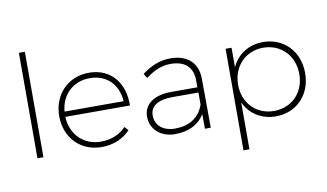

<svg xmlns="http://www.w3.org/2000/svg" viewBox="-89 -939 2264 1331"><g transform="rotate(-10 1043.5 -274.0)"><path d="M109 -742V0H151V-742Z M562 -522C415 -522 308 -413 308 -260C308 -107 415 1 562 1C645 1 716 -30 764 -82L740 -109C698 -63 635 -37 564 -37C443 -37 355 -122 349 -249H804C807 -410 715 -522 562 -522ZM350 -286C360 -404 445 -484 562 -484C681 -484 758 -404 766 -286Z M1329 0 1327 -346C1326 -454 1259 -522 1136 -522C1057 -522 997 -493 935 -448L955 -416C1010 -458 1065 -484 1130 -484C1234 -484 1285 -431 1286 -343V-292H1101C981 -292 907 -239 907 -152C907 -64 976 1 1079 1C1169 1 1243 -31 1287 -103L1288 0ZM1085 -37C1000 -37 947 -84 947 -153C947 -220 1003 -255 1105 -255H1287V-170C1255 -79 1182 -37 1085 -37Z M1788 -522C1686 -522 1606 -469 1567 -384V-521H1525V194H1567V-136C1606 -52 1686 1 1788 1C1935 1 2039 -108 2039 -260C2039 -413 1934 -522 1788 -522ZM1782 -38C1657 -38 1567 -131 1567 -260C1567 -389 1657 -483 1782 -483C1908 -483 1998 -389 1998 -260C1998 -131 1908 -38 1782 -38Z"/></g></svg>

Font: Montserrat arm ExtraLight
Style: Regular
Weight: 275
Designer: Julieta Ulanovsky
Foundry: Julieta Ulanovsky
Version: Version 6.000;PS 006.000;hotconv 1.0.88;makeotf.lib2.5.64775